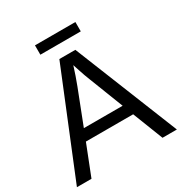

<svg xmlns="http://www.w3.org/2000/svg" viewBox="-189 -965 1045 1103"><g transform="rotate(-30 333.5 -413.0)"><path d="M569.8 0 491.2 -201.2H177.7L98.6 0H2L282.7 -688H388.7L665 0ZM334.5 -617.7 330.1 -604Q317.9 -563.5 293.9 -500L206.1 -273.9H463.4L375 -501Q361.3 -534.7 347.7 -577.1ZM468.8 -764.2H200.7V-826.2H468.8Z"/></g></svg>

Font: Liberation Sans
Style: Regular
Weight: 400
Designer: Steve Matteson
Foundry: Ascender Corporation
Version: Version 2.00.1